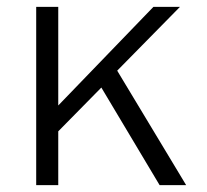

<svg xmlns="http://www.w3.org/2000/svg" viewBox="-20 -537 601 557"><path d="M520 0 320 -332 502 -517H425L149 -231V-517H85V0H149V-156L274 -283L443 0Z"/></svg>

Font: United Sans ExtraLight
Style: Regular
Weight: 200
Designer: Pablo Impallari, Rodrigo Fuenzalida (Modified by Dan O. Williams)
Version: Version 1.000;PS 001.000;hotconv 1.0.88;makeotf.lib2.5.64775